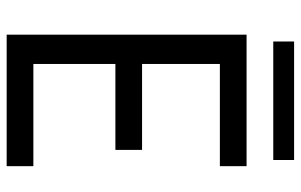

<svg xmlns="http://www.w3.org/2000/svg" viewBox="-183 -719 902 576"><g transform="rotate(90 268.0 -431.0)"><path d="M84 -719.7H478.5V-639.6H171.9V-406.2H429.7V-326.2H171.9V-80.1H478.5V0H84ZM104.5 -862.3H460V-799.8H104.5Z"/></g></svg>

Font: Reddit Sans Chocolate
Style: Regular
Weight: 400
Designer: Stephen Hutchings
Foundry: Reddit
Version: Version 1.013